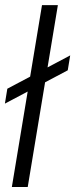

<svg xmlns="http://www.w3.org/2000/svg" viewBox="-23 -748 301 768"><path d="M208.5 -727.5 87.9 0H24.4L145 -727.5ZM-3.4 -333.5 6.3 -393.1 257.8 -526.4 248 -466.8Z"/></svg>

Font: Inter 28pt Light
Style: Italic
Weight: 300
Italic angle: -9.3988°
Designer: Rasmus Andersson
Foundry: rsms
Version: Version 4.001;git-66647c0bb